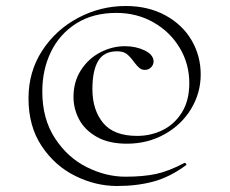

<svg xmlns="http://www.w3.org/2000/svg" viewBox="-20 -518 765 640"><path d="M75 -190Q75 -279 120.5 -349Q166 -419 240.5 -458.5Q315 -498 399 -498Q474 -498 531 -467Q588 -436 618.5 -384Q649 -332 649 -270Q649 -208 617 -155Q585 -102 528.5 -70.5Q472 -39 403 -39Q343 -39 303 -61.5Q263 -84 244 -119.5Q225 -155 225 -195Q225 -246 250 -284.5Q275 -323 314.5 -343.5Q354 -364 396 -364Q433 -364 462 -350Q491 -336 492 -314Q492 -302 483.5 -293.5Q475 -285 463 -285Q452 -285 444 -292Q436 -299 427 -311Q414 -329 402.5 -338Q391 -347 370 -347Q326 -347 307 -314.5Q288 -282 288 -221Q288 -152 323.5 -108.5Q359 -65 437 -65Q483 -65 522.5 -84.5Q562 -104 586.5 -143.5Q611 -183 611 -241Q611 -305 579 -358.5Q547 -412 491.5 -443.5Q436 -475 368 -475Q290 -475 234.5 -440Q179 -405 150 -345.5Q121 -286 121 -213Q121 -122 163 -57.5Q205 7 269 39Q333 71 398 71Q457 71 499.5 62Q542 53 595 25H596Q598 25 600 27.5Q602 30 601 32Q547 72 492 87Q437 102 370 102Q299 102 231 68.5Q163 35 119 -31Q75 -97 75 -190Z"/></svg>

Font: Cormorant Garamond
Style: Italic
Weight: 400
Italic angle: -10°
Designer: Christian Thalmann (Catharsis Fonts)
Foundry: Catharsis Fonts
Version: Version 4.000